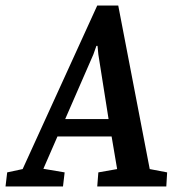

<svg xmlns="http://www.w3.org/2000/svg" viewBox="-68 -675 634 695"><path d="M-48 0 -42 -51 14 -63 284 -655H360L474 -63L537 -51L534 0H284L288 -51L356 -63L336 -181H140L89 -64L166 -51L160 0ZM168 -244H325L288 -478L285 -509H281L270 -478Z"/></svg>

Font: Faustina Light SemiBold
Style: Italic
Weight: 600
Italic angle: -8°
Version: Version 1.200